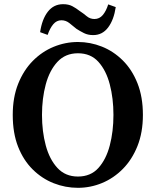

<svg xmlns="http://www.w3.org/2000/svg" viewBox="-20 -882 745 919"><path d="M353 17Q293 17 237 -5Q181 -27 136.5 -71Q92 -115 66.5 -180Q41 -245 41 -332Q41 -416 67 -481Q93 -546 137 -590.5Q181 -635 237 -658Q293 -681 353 -681Q412 -681 467.5 -659Q523 -637 567.5 -593Q612 -549 638 -483.5Q664 -418 664 -332Q664 -248 638 -183Q612 -118 568 -73.5Q524 -29 468.5 -6Q413 17 353 17ZM353 -37Q414 -37 451 -78Q488 -119 505.5 -186Q523 -253 523 -332Q523 -411 505.5 -478Q488 -545 451 -586Q414 -627 353 -627Q293 -627 255 -586Q217 -545 199 -478Q181 -411 181 -332Q181 -253 199 -186Q217 -119 255 -78Q293 -37 353 -37ZM172 -728Q181 -790 209 -826Q237 -862 282 -862Q308 -862 326 -852.5Q344 -843 362 -829Q379 -818 395 -804.5Q411 -791 432 -791Q456 -791 472 -810Q488 -829 498 -861L534 -848Q525 -787 497.5 -750.5Q470 -714 426 -714Q401 -714 382 -723.5Q363 -733 346 -744Q329 -758 312 -771.5Q295 -785 274 -785Q251 -785 235 -766Q219 -747 208 -715Z"/></svg>

Font: Source Serif 4 Semibold
Style: Regular
Weight: 600
Designer: Frank Grießhammer
Foundry: Adobe
Version: Version 4.005;hotconv 1.1.0;makeotfexe 2.6.0